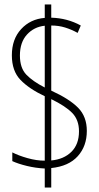

<svg xmlns="http://www.w3.org/2000/svg" viewBox="-20 -780 441 858"><path d="M180 -27Q139 -29 100 -38.5Q61 -48 35 -60V-99Q62 -85 102.5 -73.5Q143 -62 180 -62V-350Q110 -383 71.5 -423Q33 -463 33 -533Q33 -605 74.5 -650Q116 -695 180 -700V-760H209V-701Q281 -699 341 -666L327 -633Q300 -648 271 -657Q242 -666 209 -666V-375Q290 -338 329 -298.5Q368 -259 368 -195Q368 -127 327.5 -82Q287 -37 209 -29V58H180ZM180 -665Q132 -660 100.5 -625.5Q69 -591 69 -532Q69 -476 98 -446Q127 -416 180 -389ZM209 -63Q265 -68 299 -101.5Q333 -135 333 -193Q333 -244 303 -275Q273 -306 209 -337Z"/></svg>

Font: Noto Sans Tamil ExtraCondensed ExtraLight
Style: Regular
Weight: 200
Width: 2
Designer: Jelle Bosma - Monotype Design Team
Foundry: Monotype Imaging Inc.
Version: Version 2.004; ttfautohint (v1.8.4.7-5d5b)